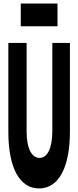

<svg xmlns="http://www.w3.org/2000/svg" viewBox="-20 -1042 440 1082"><path d="M27 -300C27 -99 89 20 200 20C311 20 374 -99 374 -300V-800H275V-306C275 -209 248 -152 203 -152C158 -152 130 -207 130 -300V-800H27ZM304 -894V-1022H97V-894Z"/></svg>

Font: Yard Headline
Style: Regular
Weight: 400
Monospace: yes
Designer: Roman Shamin
Foundry: Evil Martians
Version: Version 1.000